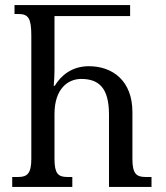

<svg xmlns="http://www.w3.org/2000/svg" viewBox="-20 -734 650 754"><path d="M28 0H264V-39H244C208 -39 194 -53 194 -110V-286C194 -387 248 -424 299 -424C369 -424 408 -388 408 -284V0H575V-39H551C516 -39 500 -52 500 -109V-294C500 -416 423 -474 329 -474C260 -474 218 -435 195 -397H191C193 -419 194 -440 194 -461V-671H491V-714H37V-679H52C91 -679 103 -663 103 -594V-110C103 -53 87 -39 52 -39H28Z"/></svg>

Font: Noto Serif Georgian ExtraCondensed
Style: Regular
Weight: 400
Width: 2
Designer: Monotype Design Team, Akaki Razmadze
Foundry: Google LLC
Version: Version 2.003